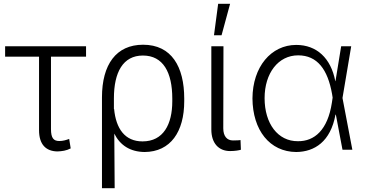

<svg xmlns="http://www.w3.org/2000/svg" viewBox="-20 -790 1934 1013"><path d="M434 -546H7V-491H186V-103C186 -28 222 8 283 9C307 8 330 5 353 -7L345 -57C329 -51 312 -46 293 -46C263 -46 249 -61 249 -109V-491H434Z M518 -276V203H585L583 -85C614 -23 667 11 743 12C880 11 952 -95 952 -256V-270C952 -438 885 -554 735 -554C593 -554 518 -450 518 -276ZM581 -271C581 -409 629 -497 734 -497C841 -497 889 -408 889 -270V-256C889 -134 842 -44 732 -44C639 -44 592 -111 582 -215H581Z M1095 -546V-107C1095 -34 1134 7 1194 7C1220 7 1242 3 1251 0L1249 -51C1244 -50 1231 -49 1209 -49C1178 -49 1158 -71 1158 -113L1159 -546ZM1109 -604H1149L1194 -770H1131Z M1543 12C1640 11 1724 -43 1750 -185H1752L1787 0H1839L1787 -273L1833 -546H1780L1750 -362H1749C1726 -483 1651 -553 1543 -553C1410 -553 1313 -437 1312 -271C1313 -103 1403 11 1543 12ZM1376 -272C1376 -404 1448 -498 1553 -498C1654 -498 1709 -424 1732 -294L1735 -275L1731 -248C1709 -104 1639 -44 1552 -45C1446 -44 1376 -138 1376 -272Z"/></svg>

Font: Wafeq Light
Style: Regular
Weight: 300
Designer: Rasmus Andersson & Azza Alameddine
Foundry: Google & TypeTogether
Version: Version 3.000;January 28, 2025;FontCreator 15.0.0.3014 64-bi